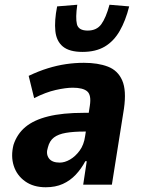

<svg xmlns="http://www.w3.org/2000/svg" viewBox="-20 -779 594 810"><path d="M173 11Q121 11 86 -14Q51 -39 38 -79.5Q25 -120 37 -168Q52 -214 87.5 -243.5Q123 -273 183.5 -288Q244 -303 333 -303H376L365 -224H335Q290 -224 258 -218.5Q226 -213 207.5 -199Q189 -185 182 -157Q173 -130 186 -111.5Q199 -93 232 -93Q253 -93 275.5 -106Q298 -119 316 -143.5Q334 -168 339 -204L359 -333Q366 -378 348 -393.5Q330 -409 287 -409Q258 -409 215.5 -399.5Q173 -390 124 -365L101 -459Q143 -479 182 -491Q221 -503 258.5 -508.5Q296 -514 334 -514Q393 -514 435 -498Q477 -482 495.5 -440Q514 -398 503 -321L452 0H331L346 -99H340Q323 -67 299.5 -42Q276 -17 245 -3Q214 11 173 11ZM328 -560Q273 -560 245.5 -582.5Q218 -605 213.5 -648Q209 -691 221 -752L306 -759Q298 -704 304.5 -677Q311 -650 350 -650Q388 -650 407.5 -677Q427 -704 442 -759L525 -752Q510 -692 485 -648.5Q460 -605 422 -582.5Q384 -560 328 -560Z"/></svg>

Font: Nunito Sans 7pt Condensed ExtraBold
Style: Italic
Weight: 800
Width: 3
Italic angle: -9°
Designer: Vernon Adams
Foundry: Vernon Adams
Version: Version 3.101;gftools[0.9.27]